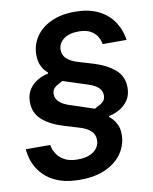

<svg xmlns="http://www.w3.org/2000/svg" viewBox="-124 -871 938 1177"><g transform="rotate(-10 345.0 -283.0)"><path d="M278 227Q205 227 154.5 209.5Q104 192 71.5 164.5Q39 137 20.5 106Q2 75 -6 47.5Q-14 20 -16 2.5Q-18 -15 -18 -15H134Q134 -15 138 2.5Q142 20 157 43Q172 66 202.5 84Q233 102 287 102Q349 102 385.5 75Q422 48 422 4Q422 -29 400 -50.5Q378 -72 339 -85L234 -117Q156 -140 106.5 -182.5Q57 -225 57 -295Q57 -342 78.5 -374Q100 -406 132 -424Q164 -442 197 -448L198 -454Q193 -458 180 -472Q167 -486 156.5 -511Q146 -536 146 -574Q146 -634 178.5 -683.5Q211 -733 273 -763Q335 -793 424 -793Q491 -793 538 -776.5Q585 -760 616 -734.5Q647 -709 665.5 -680Q684 -651 692.5 -625.5Q701 -600 704 -584Q707 -568 707 -568H558Q558 -568 554.5 -583.5Q551 -599 538.5 -619Q526 -639 499 -654.5Q472 -670 425 -670Q367 -670 332.5 -644Q298 -618 298 -578Q298 -546 320 -524Q342 -502 383 -489L483 -459Q562 -435 612 -392.5Q662 -350 662 -280Q662 -233 640 -201Q618 -169 585.5 -151Q553 -133 521 -127L519 -121Q526 -117 540 -102Q554 -87 565.5 -62.5Q577 -38 577 -3Q577 59 542.5 111.5Q508 164 441.5 195.5Q375 227 278 227ZM443 -186Q451 -192 467.5 -199.5Q484 -207 497.5 -220.5Q511 -234 511 -258Q511 -312 430 -338L276 -388Q268 -383 251.5 -375.5Q235 -368 222 -354.5Q209 -341 209 -318Q209 -263 292 -236Z"/></g></svg>

Font: Be Vietnam Pro
Style: Bold Italic
Weight: 700
Italic angle: -12°
Designer: Lam Bao, Tony Le, Vietanh Nguyen
Foundry: Yellow Type Foundry
Version: Version 1.002; ttfautohint (v1.8.3)